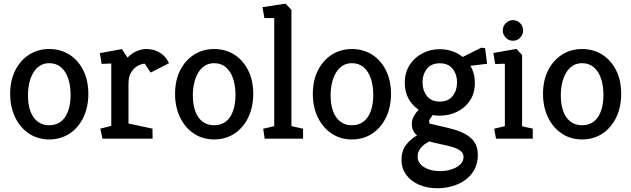

<svg xmlns="http://www.w3.org/2000/svg" viewBox="-20 -752 3423 1041"><path d="M246.6 4Q185 4 137.1 -27.8Q89.2 -59.7 62.2 -115.7Q35.2 -171.7 35.2 -243.1Q35.2 -316.5 62.9 -371Q90.6 -425.5 138.5 -455.9Q186.4 -486.2 246.6 -486.2Q309.2 -486.2 357.1 -455.4Q405 -424.6 432 -369.8Q459 -315.1 459 -243.1Q459 -171.2 432 -115.2Q405 -59.2 357.1 -27.6Q309.2 4 246.6 4ZM246.6 -72.9Q285 -72.9 310.9 -93.3Q336.7 -113.7 349.7 -150.8Q362.7 -187.8 362.7 -237.6Q362.7 -287.5 349.7 -326.3Q336.7 -365 310.9 -387.2Q285 -409.4 246.6 -409.4Q218.1 -409.4 196.5 -395.6Q175 -381.9 160.5 -357.7Q146.1 -333.4 138.8 -301.8Q131.6 -270.1 131.6 -234.3Q131.6 -185 145 -148.6Q158.5 -112.3 184.3 -92.6Q210.1 -72.9 246.6 -72.9Z M536 0 523.8 -54.5 583.3 -69.5V-407.7L530.9 -405.6L521.3 -464L640.8 -485.8L671.5 -439.5Q692.4 -462.1 720 -474.2Q747.5 -486.2 773 -486.2Q817 -486.2 849.2 -465Q881.3 -443.8 896.3 -409.2L796.7 -358.6L764.8 -406.7Q750 -406.7 729.2 -396.2Q708.4 -385.8 692.5 -362Q676.7 -338.3 676.7 -298.4V-82.3L806.8 -54.5L807.3 0Z M1140.6 4Q1079 4 1031.1 -27.8Q983.2 -59.7 956.2 -115.7Q929.2 -171.7 929.2 -243.1Q929.2 -316.5 956.9 -371Q984.6 -425.5 1032.5 -455.9Q1080.4 -486.2 1140.6 -486.2Q1203.2 -486.2 1251.1 -455.4Q1299 -424.6 1326 -369.8Q1353 -315.1 1353 -243.1Q1353 -171.2 1326 -115.2Q1299 -59.2 1251.1 -27.6Q1203.2 4 1140.6 4ZM1140.6 -72.9Q1179 -72.9 1204.9 -93.3Q1230.7 -113.7 1243.7 -150.8Q1256.7 -187.8 1256.7 -237.6Q1256.7 -287.5 1243.7 -326.3Q1230.7 -365 1204.9 -387.2Q1179 -409.4 1140.6 -409.4Q1112.1 -409.4 1090.5 -395.6Q1069 -381.9 1054.5 -357.7Q1040.1 -333.4 1032.8 -301.8Q1025.6 -270.1 1025.6 -234.3Q1025.6 -185 1039 -148.6Q1052.5 -112.3 1078.3 -92.6Q1104.1 -72.9 1140.6 -72.9Z M1415.1 0 1407 -54 1466.8 -68V-654.2H1413.3L1403.3 -713.1L1528 -732.2L1560.1 -698.6V-68.5L1623.2 -54V0Z M1887.6 4Q1826 4 1778.1 -27.8Q1730.2 -59.7 1703.2 -115.7Q1676.2 -171.7 1676.2 -243.1Q1676.2 -316.5 1703.9 -371Q1731.6 -425.5 1779.5 -455.9Q1827.4 -486.2 1887.6 -486.2Q1950.2 -486.2 1998.1 -455.4Q2046 -424.6 2073 -369.8Q2100 -315.1 2100 -243.1Q2100 -171.2 2073 -115.2Q2046 -59.2 1998.1 -27.6Q1950.2 4 1887.6 4ZM1887.6 -72.9Q1926 -72.9 1951.9 -93.3Q1977.7 -113.7 1990.7 -150.8Q2003.7 -187.8 2003.7 -237.6Q2003.7 -287.5 1990.7 -326.3Q1977.7 -365 1951.9 -387.2Q1926 -409.4 1887.6 -409.4Q1859.1 -409.4 1837.5 -395.6Q1816 -381.9 1801.5 -357.7Q1787.1 -333.4 1779.8 -301.8Q1772.6 -270.1 1772.6 -234.3Q1772.6 -185 1786 -148.6Q1799.5 -112.3 1825.3 -92.6Q1851.1 -72.9 1887.6 -72.9Z M2351 268.7Q2296.2 268.7 2252 249.6Q2207.8 230.6 2182.4 195.9Q2157 161.2 2157 114.4Q2157 64.6 2182.8 32.1Q2208.7 -0.3 2241.1 -17.9Q2228.2 -29 2220.5 -44Q2212.9 -59.1 2212.9 -79.7Q2212.9 -103.3 2223.8 -122.6Q2234.8 -141.9 2249.9 -156.9Q2216.3 -179.4 2195.5 -216.1Q2174.7 -252.9 2174.7 -302.5Q2174.7 -359.2 2201.1 -400Q2227.5 -440.8 2270.6 -463Q2313.7 -485.3 2364.1 -485.3Q2399.6 -485.3 2431.7 -474.5Q2463.8 -463.8 2488.9 -443.2L2589.3 -493.5L2610.4 -490.5L2620.9 -406.2L2530.8 -395.2Q2542.2 -375.8 2548.4 -352.6Q2554.6 -329.4 2554.6 -303Q2554.6 -246.8 2528.2 -207Q2501.8 -167.2 2458.7 -146Q2415.6 -124.9 2364.1 -124.9Q2354.3 -124.9 2344.5 -125.6Q2334.6 -126.3 2325.8 -128.2L2306.3 -99.3L2308.8 -82L2412.2 -57.7Q2460 -46.7 2495.7 -28.8Q2531.4 -11 2551 16.7Q2570.7 44.5 2570.7 87.2Q2570.7 145.8 2540.1 186.4Q2509.6 227 2459.4 247.8Q2409.3 268.7 2351 268.7ZM2366.5 175.8Q2398.3 175.8 2427.1 166.7Q2456 157.6 2474.6 140.3Q2493.2 123 2493.2 99.9Q2493.2 78.2 2476.2 65.5Q2459.2 52.7 2431.5 44.5Q2403.8 36.4 2371.5 30.2Q2339.3 24 2308.8 15Q2279.7 28 2261.9 49.2Q2244.1 70.4 2244.1 97.8Q2244.1 120.8 2260 138.3Q2276 155.9 2303.6 165.8Q2331.1 175.8 2366.5 175.8ZM2364.1 -201.2Q2410.8 -201.2 2434.5 -231.8Q2458.2 -262.4 2458.2 -305.6Q2458.2 -348.2 2434.5 -378.5Q2410.8 -408.9 2364.1 -408.9Q2318 -408.9 2294.5 -378.5Q2271 -348.2 2271 -305.6Q2271 -262.4 2294.5 -231.8Q2318 -201.2 2364.1 -201.2Z M2669.4 0 2659.4 -54 2717.3 -68V-406.6L2664.9 -404.7L2654.8 -464.6L2780 -486.8L2810.7 -453.6V-67.4L2868.5 -54.5V0ZM2761.5 -531Q2737.9 -531 2722 -547.9Q2706.1 -564.7 2706.1 -586.9Q2706.1 -610 2722 -626.3Q2737.9 -642.7 2761.5 -642.7Q2784.1 -642.7 2800.2 -626.3Q2816.3 -610 2816.3 -586.9Q2816.3 -564.7 2800.2 -547.9Q2784.1 -531 2761.5 -531Z M3135.6 4Q3074 4 3026.1 -27.8Q2978.2 -59.7 2951.2 -115.7Q2924.2 -171.7 2924.2 -243.1Q2924.2 -316.5 2951.9 -371Q2979.6 -425.5 3027.5 -455.9Q3075.4 -486.2 3135.6 -486.2Q3198.2 -486.2 3246.1 -455.4Q3294 -424.6 3321 -369.8Q3348 -315.1 3348 -243.1Q3348 -171.2 3321 -115.2Q3294 -59.2 3246.1 -27.6Q3198.2 4 3135.6 4ZM3135.6 -72.9Q3174 -72.9 3199.9 -93.3Q3225.7 -113.7 3238.7 -150.8Q3251.7 -187.8 3251.7 -237.6Q3251.7 -287.5 3238.7 -326.3Q3225.7 -365 3199.9 -387.2Q3174 -409.4 3135.6 -409.4Q3107.1 -409.4 3085.5 -395.6Q3064 -381.9 3049.5 -357.7Q3035.1 -333.4 3027.8 -301.8Q3020.6 -270.1 3020.6 -234.3Q3020.6 -185 3034 -148.6Q3047.5 -112.3 3073.3 -92.6Q3099.1 -72.9 3135.6 -72.9Z"/></svg>

Font: Kreon Light
Style: Regular
Weight: 300
Designer: Julia Petretta
Foundry: Julia Petretta and Eli Heuer
Version: Version 2.002